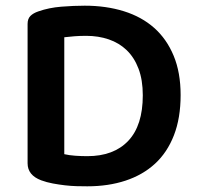

<svg xmlns="http://www.w3.org/2000/svg" viewBox="-20 -641 699 675"><path d="M482 -306Q482 -360 467 -399.5Q452 -439 425.5 -464.5Q399 -490 362.5 -502.5Q326 -515 283 -515Q260 -515 241.5 -513.5Q223 -512 206 -510V-99Q223 -95 244.5 -93.5Q266 -92 287 -92Q380 -92 431 -146Q482 -200 482 -306ZM615 -307Q615 -226 591.5 -165.5Q568 -105 525 -65.5Q482 -26 421.5 -6Q361 14 287 14Q270 14 250 13.5Q230 13 208.5 10.5Q187 8 165.5 4Q144 0 125 -7Q77 -25 77 -67V-557Q77 -575 87 -585Q97 -595 115 -601Q152 -614 195.5 -617.5Q239 -621 278 -621Q353 -621 415.5 -601.5Q478 -582 522 -543Q566 -504 590.5 -445Q615 -386 615 -307Z"/></svg>

Font: Baloo Tammudu 2 SemiBold
Style: Regular
Weight: 600
Designer: Maithili Shingre, Omkar Shende and Ek Type
Foundry: Ek Type
Version: Version 1.640;hotconv 1.0.111;makeotfexe 2.5.65597; ttfautoh